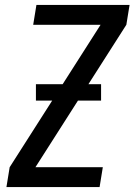

<svg xmlns="http://www.w3.org/2000/svg" viewBox="-20 -755 543 775"><path d="M6 0 19 -80 386 -655H114L127 -735H503L490 -655L123 -80H395L382 0ZM388 -349H125V-415H388Z"/></svg>

Font: Iosevka Medium
Style: Italic
Weight: 500
Italic angle: -9°
Monospace: yes
Designer: Belleve Invis
Foundry: Belleve Invis
Version: Version 32.5.0; ttfautohint (v1.8.4)